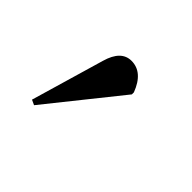

<svg xmlns="http://www.w3.org/2000/svg" viewBox="-65 -872 465 465"><g transform="rotate(45 167.0 -639.5)"><path d="M77 -518 64 -524 119 -712Q133 -761 168 -761Q207 -761 226 -711V-704Z"/></g></svg>

Font: Literata 72pt SemiBold
Style: Regular
Weight: 600
Designer: Latin by Veronika Burian and Jose Scaglione. Greek by Irene Vlachou. Cyrillic by Vera Evstafieva.
Foundry: TypeTogether
Version: Version 3.002